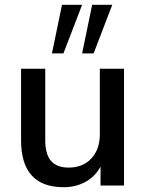

<svg xmlns="http://www.w3.org/2000/svg" viewBox="-20 -775 609 802"><path d="M498 -488V0H400V-79Q377 -37 336.5 -15Q296 7 246 7Q68 7 68 -189V-488H169V-190Q169 -131 193 -103Q217 -75 267 -75Q326 -75 361.5 -113Q397 -151 397 -214V-488ZM245 -552H197L239 -755H323ZM371 -552H323L365 -755H449Z"/></svg>

Font: wassup Sans
Style: Medium
Weight: 600
Version: Version 2.001